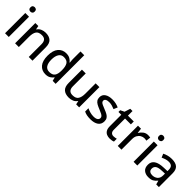

<svg xmlns="http://www.w3.org/2000/svg" viewBox="322 -2178 3607 3607"><g transform="rotate(45 2125.5 -375.0)"><path d="M183 -538V0H84V-538ZM134 -741Q157 -741 174 -727.5Q191 -714 191 -682Q191 -652 174 -637.5Q157 -623 134 -623Q110 -623 93.5 -637.5Q77 -652 77 -682Q77 -714 93.5 -727.5Q110 -741 134 -741Z M619 -548Q713 -548 763 -501.5Q813 -455 813 -350V0H714V-338Q714 -402 686.5 -433.5Q659 -465 600 -465Q515 -465 482.5 -416Q450 -367 450 -274V0H351V-538H430L444 -466H450Q476 -508 522 -528Q568 -548 619 -548Z M1163 10Q1065 10 1005.5 -60Q946 -130 946 -268Q946 -406 1006 -477Q1066 -548 1165 -548Q1226 -548 1265.5 -525Q1305 -502 1329 -469H1335Q1334 -482 1331 -508.5Q1328 -535 1328 -554V-760H1428V0H1349L1332 -72H1328Q1304 -38 1265 -14Q1226 10 1163 10ZM1185 -72Q1265 -72 1298 -116.5Q1331 -161 1331 -251V-267Q1331 -363 1299.5 -414.5Q1268 -466 1184 -466Q1117 -466 1083 -412Q1049 -358 1049 -266Q1049 -173 1083 -122.5Q1117 -72 1185 -72Z M2053 -538V0H1973L1958 -71H1954Q1928 -29 1882 -9.5Q1836 10 1784 10Q1689 10 1639 -36.5Q1589 -83 1589 -186V-538H1690V-198Q1690 -135 1717.5 -103.5Q1745 -72 1803 -72Q1888 -72 1920.5 -121.5Q1953 -171 1953 -263V-538Z M2576 -151Q2576 -72 2518 -31Q2460 10 2358 10Q2302 10 2261.5 1.5Q2221 -7 2188 -24V-112Q2222 -95 2268.5 -81.5Q2315 -68 2361 -68Q2423 -68 2451 -88Q2479 -108 2479 -141Q2479 -160 2468.5 -175Q2458 -190 2430.5 -205.5Q2403 -221 2350 -242Q2298 -262 2261.5 -282.5Q2225 -303 2206 -331.5Q2187 -360 2187 -404Q2187 -474 2243 -511Q2299 -548 2391 -548Q2440 -548 2483 -538.5Q2526 -529 2566 -511L2533 -433Q2498 -448 2461 -458.5Q2424 -469 2386 -469Q2336 -469 2309.5 -453Q2283 -437 2283 -409Q2283 -389 2295 -374.5Q2307 -360 2336.5 -346Q2366 -332 2417 -312Q2467 -293 2502.5 -273Q2538 -253 2557 -224Q2576 -195 2576 -151Z M2891 -71Q2912 -71 2933.5 -75Q2955 -79 2970 -83V-8Q2954 0 2926.5 5Q2899 10 2871 10Q2828 10 2792 -5Q2756 -20 2733.5 -56.5Q2711 -93 2711 -159V-461H2636V-507L2714 -545L2751 -660H2811V-538H2966V-461H2811V-161Q2811 -115 2833.5 -93Q2856 -71 2891 -71Z M3338 -548Q3352 -548 3369.5 -546.5Q3387 -545 3399 -542L3388 -450Q3376 -453 3361 -455Q3346 -457 3332 -457Q3292 -457 3256 -436Q3220 -415 3198.5 -376.5Q3177 -338 3177 -284V0H3078V-538H3158L3170 -441H3174Q3200 -485 3241 -516.5Q3282 -548 3338 -548Z M3598 -538V0H3499V-538ZM3549 -741Q3572 -741 3589 -727.5Q3606 -714 3606 -682Q3606 -652 3589 -637.5Q3572 -623 3549 -623Q3525 -623 3508.5 -637.5Q3492 -652 3492 -682Q3492 -714 3508.5 -727.5Q3525 -741 3549 -741Z M3973 -547Q4073 -547 4122 -503.5Q4171 -460 4171 -365V0H4100L4080 -76H4076Q4041 -32 4002.5 -11Q3964 10 3896 10Q3823 10 3775 -29.5Q3727 -69 3727 -152Q3727 -233 3789.5 -276Q3852 -319 3982 -323L4073 -326V-357Q4073 -419 4045.5 -444Q4018 -469 3968 -469Q3926 -469 3888 -456.5Q3850 -444 3816 -428L3785 -501Q3821 -521 3870.5 -534Q3920 -547 3973 -547ZM3998 -257Q3903 -254 3866.5 -226.5Q3830 -199 3830 -151Q3830 -108 3856 -88Q3882 -68 3923 -68Q3987 -68 4030 -104Q4073 -140 4073 -213V-260Z"/></g></svg>

Font: Noto Sans New Tai Lue Medium
Style: Regular
Weight: 500
Version: Version 2.003